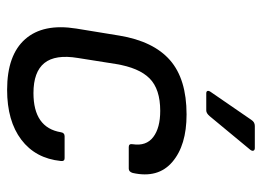

<svg xmlns="http://www.w3.org/2000/svg" viewBox="-120 -616 747 548"><g transform="rotate(90 254.0 -341.5)"><path d="M246.1 -556.2Q240.7 -556.2 239.3 -559.3Q237.8 -562.5 241.2 -567.9L321.8 -685.1Q328.1 -694.8 338.9 -694.8H401.9Q407.7 -694.8 409.4 -691.2Q411.1 -687.5 407.2 -682.1L311 -565.9Q302.7 -556.2 294.9 -556.2ZM235.8 12.2Q136.7 12.2 91.3 -39.3Q45.9 -90.8 61 -185.1L81.1 -308.1Q97.2 -405.3 151.1 -452.6Q205.1 -500 306.2 -500Q394.5 -500 441.9 -459.2Q489.3 -418.5 473.1 -346.2Q469.7 -335 460.9 -335H398.9Q389.2 -335 391.1 -346.2Q397 -384.8 370.8 -404.8Q344.7 -424.8 295.9 -424.8Q233.9 -424.8 203.4 -394.5Q172.9 -364.3 162.1 -297.9L145 -189.9Q134.3 -125.5 159.4 -94.2Q184.6 -63 245.1 -63Q343.8 -63 356.9 -141.1Q358.4 -151.9 368.2 -151.9H431.2Q440.4 -151.9 439 -141.1Q431.6 -68.8 378.2 -28.3Q324.7 12.2 235.8 12.2Z"/></g></svg>

Font: Sofia Sans
Style: Italic
Weight: 400
Italic angle: -9°
Designer: Botio Nikoltchev, Ani Petrova
Foundry: lettersoup
Version: Version 4.100